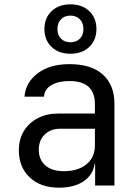

<svg xmlns="http://www.w3.org/2000/svg" viewBox="-20 -856 640 886"><path d="M252 10Q167 10 117 -37.5Q67 -85 67 -162Q67 -213 90 -251Q113 -289 154 -310.5Q195 -332 248 -332H418V-375Q418 -482 301 -482Q249 -482 217 -463Q185 -444 183 -410H93Q98 -475 153.5 -517.5Q209 -560 301 -560Q401 -560 454.5 -512Q508 -464 508 -378V0H419V-100H417Q409 -49 366 -19.5Q323 10 252 10ZM274 -66Q340 -66 379 -98Q418 -130 418 -185V-262H258Q214 -262 186.5 -235.5Q159 -209 159 -165Q159 -119 189.5 -92.5Q220 -66 274 -66ZM305 -608Q251 -608 218 -639.5Q185 -671 185 -722Q185 -773 218 -804.5Q251 -836 305 -836Q359 -836 392 -804.5Q425 -773 425 -722Q425 -671 392 -639.5Q359 -608 305 -608ZM305 -661Q332 -661 348.5 -677.5Q365 -694 365 -722Q365 -750 348.5 -767Q332 -784 305 -784Q278 -784 261.5 -767Q245 -750 245 -722Q245 -694 261.5 -677.5Q278 -661 305 -661Z"/></svg>

Font: JetBrains Mono NL
Style: Regular
Weight: 400
Monospace: yes
Designer: Philipp Nurullin, Konstantin Bulenkov
Foundry: JetBrains
Version: Version 2.305; ttfautohint (v1.8.4.7-5d5b)